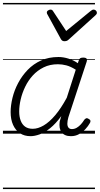

<svg xmlns="http://www.w3.org/2000/svg" viewBox="-20 -905 676 1300"><path d="M187 17Q145 17 115 -3Q85 -23 68.5 -59.5Q52 -96 52 -146Q52 -191 64.5 -242.5Q77 -294 103 -343Q129 -392 167.5 -432Q206 -472 258 -495.5Q310 -519 376 -519Q409 -519 444 -508Q479 -497 507 -477L513 -495Q517 -507 523.5 -511Q530 -515 543 -515Q562 -515 566.5 -507.5Q571 -500 567 -488L443 -111Q436 -86 436 -68Q436 -50 444 -40.5Q452 -31 467 -31Q484 -31 499.5 -40Q515 -49 528 -63.5Q541 -78 550 -93Q555 -100 562.5 -103.5Q570 -107 580 -100Q592 -94 592.5 -86Q593 -78 588 -71Q577 -51 558.5 -31Q540 -11 515.5 3Q491 17 460 17Q438 17 422 10Q406 3 396.5 -10Q387 -23 384 -41Q381 -59 384 -81Q387 -91 389.5 -100.5Q392 -110 395 -119Q357 -67 319.5 -37Q282 -7 248 5Q214 17 187 17ZM110 -150Q110 -115 120 -88.5Q130 -62 150 -47.5Q170 -33 202 -33Q237 -33 275.5 -55.5Q314 -78 353.5 -124.5Q393 -171 432 -243L493 -433Q458 -455 429 -462.5Q400 -470 372 -470Q318 -470 275.5 -449Q233 -428 202 -394Q171 -360 150.5 -317.5Q130 -275 120 -231.5Q110 -188 110 -150ZM614 -840Q623 -840 629.5 -833.5Q636 -827 636 -819Q636 -813 633.5 -809.5Q631 -806 627 -802L447 -639Q439 -631 432 -628.5Q425 -626 416 -626Q409 -626 403 -629Q397 -632 392 -641L303 -804Q300 -808 298.5 -812Q297 -816 297 -820Q297 -829 306 -834.5Q315 -840 321 -840Q328 -840 332 -837.5Q336 -835 339 -830L428 -695L593 -830Q600 -835 604 -837.5Q608 -840 614 -840ZM0 365H623V375H0ZM0 -20H623V0H0ZM0 -505H623V-500H0ZM0 -885H623V-875H0Z"/></svg>

Font: Playwrite DK Uloopet Guides
Style: Regular
Weight: 400
Designer: Veronika Burian, José Scaglione
Foundry: TypeTogether
Version: Version 1.003